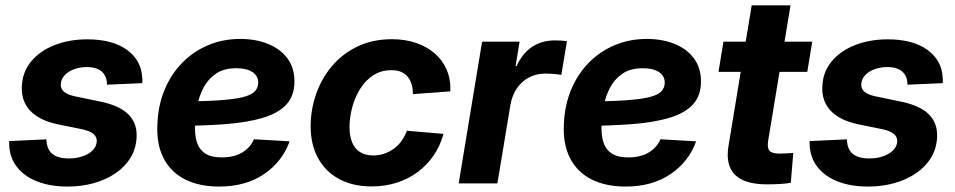

<svg xmlns="http://www.w3.org/2000/svg" viewBox="-20 -685 3567 717"><path d="M232.4 11.7Q168 11.7 119.1 -7.3Q70.3 -26.4 42.7 -62.3Q15.1 -98.1 14.2 -148.4Q14.2 -150.9 14.2 -153.3Q14.2 -155.8 14.2 -158.2L153.3 -164.6Q154.3 -128.4 174.8 -110.8Q195.3 -93.3 237.8 -93.3Q264.6 -93.3 287.8 -101.1Q311 -108.9 325.7 -123.3Q340.3 -137.7 341.3 -156.7Q341.8 -174.3 328.4 -185.3Q314.9 -196.3 285.6 -202.6L196.3 -220.7Q127.9 -234.9 93.8 -270.5Q59.6 -306.2 61.5 -359.9Q63 -415 95.9 -455.1Q128.9 -495.1 183.8 -516.6Q238.8 -538.1 305.7 -538.1Q399.9 -538.1 454.1 -498.8Q508.3 -459.5 511.2 -393.6Q511.7 -389.2 511.7 -384.3Q511.7 -379.4 511.2 -374.5L379.4 -368.7Q379.9 -399.9 360.6 -417.2Q341.3 -434.6 303.7 -434.6Q278.8 -434.6 256.8 -426.5Q234.9 -418.5 221.4 -404.1Q208 -389.6 207 -370.6Q206.1 -353.5 218.8 -342.5Q231.4 -331.5 260.3 -325.2L354.5 -305.7Q424.8 -291.5 458.5 -258.8Q492.2 -226.1 490.2 -174.3Q488.8 -131.8 468.3 -97.4Q447.8 -63 412.4 -38.6Q377 -14.2 330.8 -1.2Q284.7 11.7 232.4 11.7Z M797.9 11.7Q724.1 11.7 670.9 -15.1Q617.7 -42 590.6 -94.7Q563.5 -147.5 567.9 -224.1Q570.8 -292.5 594.7 -350.1Q618.7 -407.7 660.2 -450.2Q701.7 -492.7 756.8 -516.1Q812 -539.6 877.4 -539.6Q935.1 -539.6 980.7 -521.2Q1026.4 -502.9 1053 -467.5Q1079.6 -432.1 1079.6 -380.9Q1079.6 -327.6 1049.6 -294.9Q1019.5 -262.2 961.4 -244.9Q903.3 -227.5 819.1 -221.2Q734.9 -214.8 626 -214.8L641.1 -306.2Q734.4 -306.2 793.7 -310.1Q853 -314 886 -322Q918.9 -330.1 931.6 -343.8Q944.3 -357.4 944.3 -376.5Q944.3 -401.4 922.9 -415.8Q901.4 -430.2 862.3 -430.2Q816.4 -430.2 786.9 -410.2Q757.3 -390.1 740.5 -358.4Q723.6 -326.7 716.6 -290Q709.5 -253.4 708.5 -220.2Q706.5 -185.5 714.1 -157.7Q721.7 -129.9 743.9 -113.5Q766.1 -97.2 808.6 -97.2Q854 -97.2 884.8 -115.7Q915.5 -134.3 928.2 -165L1061.5 -157.2Q1034.2 -81.1 965.8 -34.7Q897.5 11.7 797.9 11.7Z M1368.2 11.2Q1297.4 11.2 1246.1 -16.6Q1194.8 -44.4 1167.5 -95Q1140.1 -145.5 1140.1 -212.9Q1140.1 -275.4 1160.4 -333.7Q1180.7 -392.1 1220 -438.5Q1259.3 -484.9 1315.7 -511.7Q1372.1 -538.6 1443.4 -538.6Q1493.2 -538.6 1533.9 -524.7Q1574.7 -510.7 1604 -485.1Q1633.3 -459.5 1648.4 -423.8Q1663.6 -388.2 1661.6 -343.8L1522 -333.5Q1522 -353 1517.3 -369.4Q1512.7 -385.7 1503.2 -397.7Q1493.7 -409.7 1478.5 -416.3Q1463.4 -422.9 1441.9 -422.9Q1402.8 -422.9 1373.5 -403.6Q1344.2 -384.3 1324.7 -352.8Q1305.2 -321.3 1295.2 -283.7Q1285.2 -246.1 1285.2 -210Q1285.2 -177.7 1294.7 -154.1Q1304.2 -130.4 1324 -117.4Q1343.8 -104.5 1373.5 -104.5Q1396 -104.5 1415.5 -111.3Q1435.1 -118.2 1451.7 -130.4Q1468.3 -142.6 1480.2 -159.7Q1492.2 -176.8 1499.5 -196.8L1636.2 -185.1Q1624 -140.6 1599.4 -104.5Q1574.7 -68.4 1539.8 -42.5Q1504.9 -16.6 1461.4 -2.7Q1418 11.2 1368.2 11.2Z M1692.9 0 1780.3 -529.3H1920.4L1905.3 -438H1908.7Q1931.2 -486.3 1967.5 -510.3Q2003.9 -534.2 2052.7 -534.2Q2064.9 -534.2 2076.4 -533.4Q2087.9 -532.7 2097.2 -531.2L2076.2 -405.3Q2067.4 -407.2 2049.6 -408.7Q2031.7 -410.2 2014.6 -410.2Q1983.4 -410.2 1956.3 -396.2Q1929.2 -382.3 1910.9 -356.2Q1892.6 -330.1 1886.2 -293.5L1837.4 0Z M2315.9 11.7Q2242.2 11.7 2189 -15.1Q2135.7 -42 2108.6 -94.7Q2081.5 -147.5 2085.9 -224.1Q2088.9 -292.5 2112.8 -350.1Q2136.7 -407.7 2178.2 -450.2Q2219.7 -492.7 2274.9 -516.1Q2330.1 -539.6 2395.5 -539.6Q2453.1 -539.6 2498.8 -521.2Q2544.4 -502.9 2571 -467.5Q2597.7 -432.1 2597.7 -380.9Q2597.7 -327.6 2567.6 -294.9Q2537.6 -262.2 2479.5 -244.9Q2421.4 -227.5 2337.2 -221.2Q2252.9 -214.8 2144 -214.8L2159.2 -306.2Q2252.4 -306.2 2311.8 -310.1Q2371.1 -314 2404.1 -322Q2437 -330.1 2449.7 -343.8Q2462.4 -357.4 2462.4 -376.5Q2462.4 -401.4 2440.9 -415.8Q2419.4 -430.2 2380.4 -430.2Q2334.5 -430.2 2304.9 -410.2Q2275.4 -390.1 2258.5 -358.4Q2241.7 -326.7 2234.6 -290Q2227.5 -253.4 2226.6 -220.2Q2224.6 -185.5 2232.2 -157.7Q2239.7 -129.9 2262 -113.5Q2284.2 -97.2 2326.7 -97.2Q2372.1 -97.2 2402.8 -115.7Q2433.6 -134.3 2446.3 -165L2579.6 -157.2Q2552.2 -81.1 2483.9 -34.7Q2415.5 11.7 2315.9 11.7Z M3013.2 -529.3 2994.6 -416.5H2663.1L2681.6 -529.3ZM2787.1 -665H2932.1L2848.6 -159.7Q2844.2 -133.3 2853.5 -122.3Q2862.8 -111.3 2890.6 -111.3Q2901.4 -111.3 2917.5 -112.3Q2933.6 -113.3 2942.4 -113.8L2933.1 -2.4Q2915 1 2891.1 2.2Q2867.2 3.4 2843.8 3.4Q2759.8 3.4 2724.1 -33Q2688.5 -69.3 2700.7 -141.1Z M3221.7 11.7Q3157.2 11.7 3108.4 -7.3Q3059.6 -26.4 3032 -62.3Q3004.4 -98.1 3003.4 -148.4Q3003.4 -150.9 3003.4 -153.3Q3003.4 -155.8 3003.4 -158.2L3142.6 -164.6Q3143.6 -128.4 3164.1 -110.8Q3184.6 -93.3 3227.1 -93.3Q3253.9 -93.3 3277.1 -101.1Q3300.3 -108.9 3314.9 -123.3Q3329.6 -137.7 3330.6 -156.7Q3331.1 -174.3 3317.6 -185.3Q3304.2 -196.3 3274.9 -202.6L3185.5 -220.7Q3117.2 -234.9 3083 -270.5Q3048.8 -306.2 3050.8 -359.9Q3052.2 -415 3085.2 -455.1Q3118.2 -495.1 3173.1 -516.6Q3228 -538.1 3294.9 -538.1Q3389.2 -538.1 3443.4 -498.8Q3497.6 -459.5 3500.5 -393.6Q3501 -389.2 3501 -384.3Q3501 -379.4 3500.5 -374.5L3368.7 -368.7Q3369.1 -399.9 3349.9 -417.2Q3330.6 -434.6 3293 -434.6Q3268.1 -434.6 3246.1 -426.5Q3224.1 -418.5 3210.7 -404.1Q3197.3 -389.6 3196.3 -370.6Q3195.3 -353.5 3208 -342.5Q3220.7 -331.5 3249.5 -325.2L3343.8 -305.7Q3414.1 -291.5 3447.8 -258.8Q3481.4 -226.1 3479.5 -174.3Q3478 -131.8 3457.5 -97.4Q3437 -63 3401.6 -38.6Q3366.2 -14.2 3320.1 -1.2Q3273.9 11.7 3221.7 11.7Z"/></svg>

Font: Inter 24pt
Style: Bold Italic
Weight: 700
Italic angle: -9.3988°
Version: Version 4.001;git-66647c0bb